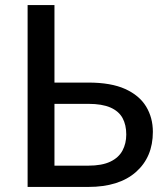

<svg xmlns="http://www.w3.org/2000/svg" viewBox="-20 -738 650 758"><path d="M328.5 0H89V-718H195V-412H329Q418 -412 474 -386.8Q530 -361.5 556.8 -317.5Q583.5 -273.5 583.5 -217.5Q583.5 -118 516.8 -59Q450 0 328.5 0ZM328.5 -84Q382.5 -84 415.5 -99.8Q448.5 -115.5 463.5 -143.5Q478.5 -171.5 478.5 -207Q478.5 -245 463.8 -272Q449 -299 416 -313.5Q383 -328 329 -328H195V-84Z"/></svg>

Font: Verano Sans Medium
Style: Regular
Weight: 500
Designer: Lukasz Dziedzic with Adam Twardoch and Botio Nikoltchev
Foundry: tyPoland Lukasz Dziedzic
Version: Version 3.001;December 28, 2019;FontCreator 12.0.0.2547 64-b